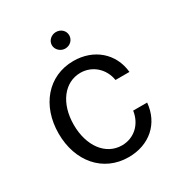

<svg xmlns="http://www.w3.org/2000/svg" viewBox="-173 -846 916 977"><g transform="rotate(-30 284.5 -357.5)"><path d="M301 11C423 11 510 -66 520 -183H438C427 -107 371 -58 301 -58C206 -58 140 -147 140 -271C140 -398 208 -484 301 -484C371 -484 427 -433 438 -363H520C509 -477 420 -554 300 -554C151 -554 51 -434 51 -271C51 -108 151 11 301 11ZM246 -678C246 -651 270 -629 297 -629C326 -629 348 -651 348 -678C348 -705 326 -726 297 -726C270 -726 246 -705 246 -678Z"/></g></svg>

Font: Wafeq
Style: Regular
Weight: 400
Designer: Rasmus Andersson & Azza Alameddine
Foundry: Google & TypeTogether
Version: Version 3.000;FEAKit 1.0